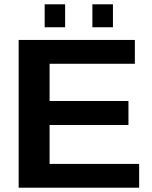

<svg xmlns="http://www.w3.org/2000/svg" viewBox="-20 -874 707 894"><path d="M627.9 0H66.9V-688H607.9V-577.1H210.9V-403.8H578.1V-292H210.9V-110.8H627.9ZM505.9 -747.1H410.2V-854H505.9ZM283.2 -747.1H188V-854H283.2Z"/></svg>

Font: Libra Sans Modern
Style: Bold
Weight: 700
Foundry: Stefan Peev, Context Ltd
Version: Version 1.000